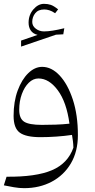

<svg xmlns="http://www.w3.org/2000/svg" viewBox="-20 -709 497 1000"><path d="M105.5 271Q80.1 271 52 266.1Q23.9 261.2 0 256.3L14.2 211.4Q167.5 212.9 250.5 177.5Q333.5 142.1 362.3 60.1Q361.8 41.5 359.9 26.6Q357.9 11.7 355 -6.3Q315.4 -0.5 273.2 2.4Q231 5.4 190.4 5.4Q115.2 5.4 83 -18.1Q50.8 -41.5 50.8 -105.5Q50.8 -179.7 72 -237.3Q93.3 -294.9 127.2 -327.9Q161.1 -360.8 199.7 -360.8Q248.5 -360.8 290.8 -315.7Q333 -270.5 359.4 -190.2Q385.7 -109.9 385.7 -4.9Q385.7 79.6 349.4 141.6Q313 203.6 249.5 237.3Q186 271 105.5 271ZM341.8 -64.9Q326.7 -177.2 281 -238.8Q235.4 -300.3 180.2 -300.3Q152.8 -300.3 130.1 -278.3Q107.4 -256.3 93.8 -219.2Q80.1 -182.1 80.1 -136.7Q80.1 -91.8 105.7 -75.2Q131.3 -58.6 198.2 -58.6Q231 -58.6 269 -59.8Q307.1 -61 341.8 -64.9ZM147.9 -594.7Q147.9 -573.7 166.5 -559.6Q185.1 -545.4 209.5 -545.4Q247.6 -545.4 314.9 -562L309.6 -530.3L271.5 -528.3L89.8 -466.3V-497.6L175.8 -527.3Q151.9 -533.2 140.4 -550Q128.9 -566.9 128.9 -590.8Q128.9 -631.3 153.8 -660.2Q178.7 -689 209 -689Q228.5 -689 244.1 -683.8Q259.8 -678.7 282.7 -660.2L267.1 -640.1Q250.5 -651.4 236.8 -655.5Q223.1 -659.7 210.4 -659.7Q179.2 -659.7 163.6 -640.1Q147.9 -620.6 147.9 -594.7Z"/></svg>

Font: Pinar-FD Light
Style: Regular
Weight: 300
Designer: Amin Abedi
Version: Version 2.000